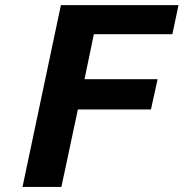

<svg xmlns="http://www.w3.org/2000/svg" viewBox="-20 -742 728 762"><path d="M69.3 0 221.7 -721.7H688.5L664.1 -606.4H352.5L315.4 -427.7H605.5L579.1 -307.6H289.1L223.6 0Z"/></svg>

Font: FreeUniversal
Style: BoldItalic
Weight: 700
Italic angle: -11°
Version: Version 1.001 March 22, 2017